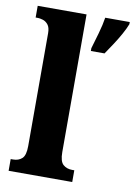

<svg xmlns="http://www.w3.org/2000/svg" viewBox="-86 -816 612 871"><g transform="rotate(10 220.0 -380.0)"><path d="M16 0V-54H27Q52 -54 68 -68.5Q84 -83 84 -126V-646Q84 -672 73.5 -685Q63 -698 49 -702Q35 -706 27 -706H16V-760H241V-126Q241 -83 257.5 -68.5Q274 -54 299 -54H309V0ZM289 -613Q298 -643 310 -685Q322 -727 327 -760H440V-750Q432 -729 417 -702Q402 -675 384.5 -648.5Q367 -622 352 -600H289Z"/></g></svg>

Font: Noto Serif Georgian Condensed ExtraBold
Style: Regular
Weight: 800
Width: 3
Designer: Monotype Design Team, Akaki Razmadze
Foundry: Google LLC
Version: Version 2.003; ttfautohint (v1.8.4.7-5d5b)